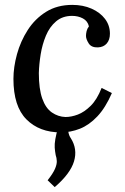

<svg xmlns="http://www.w3.org/2000/svg" viewBox="-20 -531 511 786"><path d="M204 235 175 207Q197 179 205 160.5Q213 142 212.5 128.5Q212 115 208 104Q205 88 204 73.5Q203 59 206.5 38.5Q210 18 219 -13L261 -26Q257 -10 259.5 7Q262 24 270 35Q298 79 283 129.5Q268 180 204 235ZM276 -511Q320 -511 355 -495.5Q390 -480 410 -453.5Q430 -427 430 -393Q430 -368 417 -353Q404 -338 381 -337Q354 -336 343 -353.5Q332 -371 332 -384Q332 -393 334.5 -403.5Q337 -414 344 -423Q339 -445 319.5 -455.5Q300 -466 275 -466Q236 -466 209.5 -443.5Q183 -421 168 -385Q153 -349 146.5 -308.5Q140 -268 139 -232Q139 -167 153 -127.5Q167 -88 192.5 -70.5Q218 -53 248 -52Q272 -52 298.5 -62Q325 -72 351 -97.5Q377 -123 396 -171L438 -150Q412 -90 378.5 -54.5Q345 -19 307 -4Q269 11 229 11Q141 11 88 -42.5Q35 -96 35 -208Q35 -256 49.5 -309Q64 -362 93.5 -408Q123 -454 168.5 -482.5Q214 -511 276 -511Z"/></svg>

Font: Lora Medium
Style: Italic
Weight: 500
Italic angle: -3°
Designer: Olga Karpushina, Alexei Vanyashin (Cyrillic)
Foundry: Cyreal
Version: Version 3.004